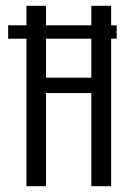

<svg xmlns="http://www.w3.org/2000/svg" viewBox="-20 -640 428 660"><path d="M8 -507V-553H381V-507ZM71 -620H138V-373H294V-620H362V0H294V-320H138V0H71Z"/></svg>

Font: Smooch Sans Thin Medium
Style: Regular
Weight: 500
Version: Version 1.010